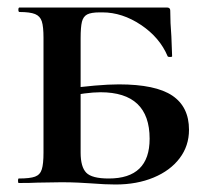

<svg xmlns="http://www.w3.org/2000/svg" viewBox="-20 -488 553 512"><path d="M270 -12Q379 -12 379 -118Q379 -242 248 -242Q211 -242 149 -229L147 -250Q243 -263 297 -263Q395 -263 439.5 -233Q484 -203 484 -142Q484 -99 459 -66Q434 -33 389.5 -14.5Q345 4 288 4Q261 4 223 1Q209 0 188.5 -1Q168 -2 144 -2L80 -1Q62 0 30 0Q28 0 28 -6Q28 -12 30 -12Q60 -12 73.5 -17Q87 -22 91.5 -36.5Q96 -51 96 -81V-387Q96 -417 91.5 -431Q87 -445 73.5 -450.5Q60 -456 32 -456Q29 -456 29 -462Q29 -468 32 -468H425Q434 -468 434 -460Q434 -427 437 -391L439 -338Q439 -336 433.5 -336Q428 -336 427 -338Q406 -388 356 -421.5Q306 -455 253 -455H246Q223 -455 212.5 -449.5Q202 -444 198.5 -430Q195 -416 195 -386V-81Q195 -43 210 -27.5Q225 -12 270 -12Z"/></svg>

Font: Cormorant Unicase
Style: Bold
Weight: 700
Designer: Christian Thalmann (Catharsis Fonts)
Foundry: Catharsis Fonts
Version: Version 4.000